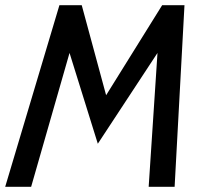

<svg xmlns="http://www.w3.org/2000/svg" viewBox="-23 -720 795 740"><path d="M-3 0 206 -700H292L386 -353L602 -700H688L650 0H550L584 -516L354 -166L245 -516L97 0Z"/></svg>

Font: Cabin VF Beta
Style: Italic
Weight: 400
Italic angle: -7°
Designer: Pablo Impallari
Foundry: Pablo Impallari. http://www.impallari.com Igino Marini. http://www.ikern.com
Version: Version 2.300